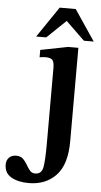

<svg xmlns="http://www.w3.org/2000/svg" viewBox="-168 -717 521 990"><g transform="rotate(5 92.5 -222.5)"><path d="M19 235Q-36 235 -71.5 214.5Q-107 194 -107 150Q-107 127 -93 113.5Q-79 100 -57 100Q-34 100 -21 112.5Q-8 125 1 141.5Q10 158 20.5 170.5Q31 183 48 183Q82 183 88.5 146Q95 109 95 28V-365Q95 -398 85.5 -408.5Q76 -419 50 -419Q38 -419 28.5 -417.5Q19 -416 19 -416V-454L161 -482H214V2Q214 122 160.5 178.5Q107 235 19 235ZM44 -521H-8L100 -680H183L290 -521H239L142 -615Z"/></g></svg>

Font: STIX Two Text SemiBold
Style: Regular
Weight: 600
Designer: Ross Mills, John Hudson & Paul Hanslow, Tiro Typeworks Ltd; with prior portions MicroPress Inc., and Coen Hoffman.
Foundry: Tiro Typeworks Ltd
Version: Version 2.13 b171